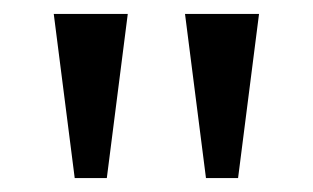

<svg xmlns="http://www.w3.org/2000/svg" viewBox="-20 -734 448 275"><path d="M275 -479 245 -714H351L321 -479ZM87 -479 57 -714H163L133 -479Z"/></svg>

Font: Noto Serif Vithkuqi
Style: Regular
Weight: 400
Version: Version 1.005